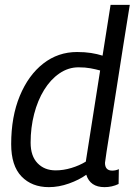

<svg xmlns="http://www.w3.org/2000/svg" viewBox="-20 -760 554 790"><path d="M410 10Q351 10 335 -41Q306 -20 264 -5Q222 10 181 10Q111 10 68.5 -34Q26 -78 26 -167Q26 -280 61.5 -365.5Q97 -451 158 -498.5Q219 -546 297 -546Q329 -546 354.5 -542Q380 -538 402 -531L435 -740H514Q501 -660 487 -571.5Q473 -483 460 -399Q447 -315 436 -246.5Q425 -178 418.5 -136Q412 -94 412 -90Q412 -58 442 -58Q456 -58 469 -64L468 -3Q441 10 410 10ZM209 -59Q241 -59 274 -69Q307 -79 333 -95L392 -470Q374 -475 352.5 -479Q331 -483 303 -483Q261 -483 224.5 -458Q188 -433 161.5 -390Q135 -347 120.5 -291Q106 -235 106 -173Q106 -118 134.5 -88.5Q163 -59 209 -59Z"/></svg>

Font: Georama
Style: Italic
Weight: 400
Italic angle: -9°
Designer: Jean-Baptiste Levee
Foundry: Production Type
Version: Version 1.000